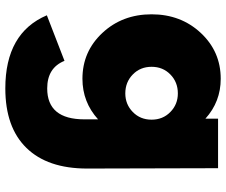

<svg xmlns="http://www.w3.org/2000/svg" viewBox="-84 -466 850 722"><g transform="rotate(90 341.0 -105.0)"><path d="M612.5 -500 613.8 -7.5Q613.8 141.2 536.2 220.6Q458.8 300 312.5 300Q103.8 300 37.5 143.8L208.8 77.5Q235 142.5 312.5 142.5Q428.8 142.5 428.8 2.5V-48.8Q363.8 10 276.2 10Q173.8 10 103.8 -65Q33.8 -140 33.8 -250Q33.8 -360 103.8 -435Q173.8 -510 276.2 -510Q362.5 -510 426.2 -452.5V-500ZM331.2 -151.2Q372.5 -151.2 401.2 -179.4Q430 -207.5 430 -250Q430 -292.5 401.2 -320.6Q372.5 -348.8 331.2 -348.8Q288.8 -348.8 260 -320.6Q231.2 -292.5 231.2 -250Q231.2 -207.5 260 -179.4Q288.8 -151.2 331.2 -151.2Z"/></g></svg>

Font: Now Black
Style: Regular
Weight: 900
Designer: Alfredo Marco Pradil
Foundry: Alfredo Marco Pradil
Version: Version 1.002;PS 001.002;hotconv 1.0.88;makeotf.lib2.5.64775